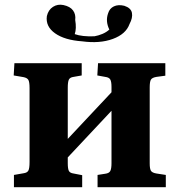

<svg xmlns="http://www.w3.org/2000/svg" viewBox="-20 -779 746 799"><path d="M38 0V-51L78 -58Q93 -60 98 -69Q103 -78 103 -105V-412Q103 -438 98 -446.5Q93 -455 78 -458L37 -465L40 -516H320V-465L286 -459Q271 -457 266.5 -447.5Q262 -438 262 -414V-201L444 -395V-417Q444 -439 439 -448Q434 -457 418 -459L385 -465L388 -516H668V-464L631 -459Q613 -456 608 -447.5Q603 -439 603 -415V-99Q603 -77 608 -68.5Q613 -60 631 -57L670 -51V0H386V-51L418 -56Q434 -58 439 -67.5Q444 -77 444 -100V-318L262 -124V-100Q262 -77 266.5 -68Q271 -59 286 -57L322 -50V0ZM322 -607Q249 -612 209 -640.5Q169 -669 175 -712Q181 -738 200.5 -750.5Q220 -763 244 -758Q272 -752 284 -735.5Q296 -719 293 -696Q299 -660 291 -637Q322 -626 373 -628Q390 -631 406.5 -638Q423 -645 435 -656Q418 -691 430 -724Q436 -744 454 -752.5Q472 -761 497 -755Q525 -746 529 -725.5Q533 -705 519 -679Q504 -637 449.5 -617Q395 -597 322 -607Z"/></svg>

Font: Literata 36pt
Style: Bold
Weight: 700
Designer: Latin by Veronika Burian and Jose Scaglione. Greek by Irene Vlachou. Cyrillic by Vera Evstafieva.
Foundry: TypeTogether
Version: Version 3.002